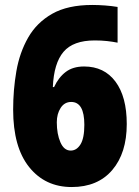

<svg xmlns="http://www.w3.org/2000/svg" viewBox="-20 -744 562 774"><path d="M33 -302Q33 -382 46 -457Q59 -532 93.5 -592.5Q128 -653 190.5 -688.5Q253 -724 352 -724Q376 -724 403 -722Q430 -720 454 -716V-572Q434 -576 411.5 -578.5Q389 -581 362 -581Q275 -581 236 -535Q197 -489 193 -393H198Q216 -432 245 -454Q274 -476 319 -476Q400 -476 445.5 -415Q491 -354 491 -244Q491 -127 432.5 -58.5Q374 10 269 10Q162 10 97.5 -70.5Q33 -151 33 -302ZM265 -137Q289 -137 304.5 -162Q320 -187 320 -241Q320 -333 267 -333Q240 -333 224.5 -309Q209 -285 209 -251Q209 -204 223.5 -170.5Q238 -137 265 -137Z"/></svg>

Font: Noto Sans Myanmar UI Condensed Black
Style: Regular
Weight: 900
Width: 3
Designer: Monotype Design Team
Foundry: Monotype Imaging Inc.
Version: Version 2.103; ttfautohint (v1.8.4.7-5d5b)